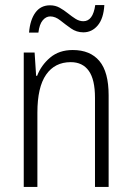

<svg xmlns="http://www.w3.org/2000/svg" viewBox="-20 -740 521 760"><path d="M268 -542Q337 -542 373.5 -498.5Q410 -455 410 -363V0H356V-353Q356 -425 331.5 -459.5Q307 -494 260 -494Q197 -494 162.5 -444.5Q128 -395 128 -294V0H74V-532H117L123 -440H127Q143 -482 178.5 -512Q214 -542 268 -542ZM95 -611Q99 -661 120 -690Q141 -719 178 -719Q199 -719 216 -709.5Q233 -700 248.5 -687.5Q264 -675 279 -665.5Q294 -656 310 -656Q348 -656 357 -720H393Q390 -667 367 -639.5Q344 -612 310 -612Q283 -612 261 -627.5Q239 -643 219 -659Q199 -675 179 -675Q162 -675 149 -659.5Q136 -644 132 -611Z"/></svg>

Font: Noto Sans Gurmukhi UI Condensed Light
Style: Regular
Weight: 300
Width: 3
Designer: Jelle Bosma - Monotype Design Team
Foundry: Monotype Imaging Inc.
Version: Version 2.004; ttfautohint (v1.8.4.7-5d5b)